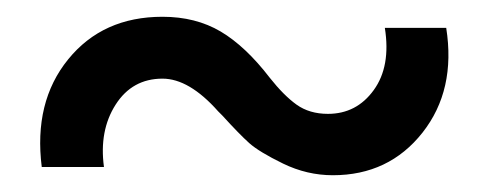

<svg xmlns="http://www.w3.org/2000/svg" viewBox="-20 -376 583 229"><path d="M377 -167Q346.2 -167 317.6 -180.9Q289.1 -194.8 277.3 -205.3Q265.6 -215.8 245.1 -238.3Q241.7 -241.7 240.2 -243.2Q205.6 -282.2 173.8 -282.2Q137.7 -282.2 117.9 -251.2Q98.1 -220.2 104 -176.8H29.8Q20 -254.4 61.3 -305.2Q102.5 -356 173.8 -356Q213.4 -356 243.2 -338.4Q272.9 -320.8 301.8 -283.2Q318.4 -262.2 333.7 -251.2Q349.1 -240.2 371.1 -240.2Q405.3 -240.2 425.8 -268.6Q446.3 -296.9 439 -342.8H512.2Q523.9 -268.6 483.9 -217.8Q443.8 -167 377 -167Z"/></svg>

Font: Orkney
Style: Bold
Weight: 700
Designer: Samuel Oakes and Alfredo Marco Pradil
Foundry: Alfredo Marco Pradil
Version: 1.0